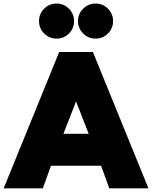

<svg xmlns="http://www.w3.org/2000/svg" viewBox="-51 -1036 836 1056"><path d="M-30.9 0 274.5 -750H460L765.5 0H550L505 -124.5H229.5L184.5 0ZM328.2 -851.8Q300 -823.6 260 -823.6Q220 -823.6 191.8 -851.8Q163.6 -880 163.6 -920Q163.6 -960 191.8 -988.2Q220 -1016.4 260 -1016.4Q300 -1016.4 328.2 -988.2Q356.4 -960 356.4 -920Q356.4 -880 328.2 -851.8ZM542.7 -851.8Q514.5 -823.6 474.5 -823.6Q434.5 -823.6 406.4 -851.8Q378.2 -880 378.2 -920Q378.2 -960 406.4 -988.2Q434.5 -1016.4 474.5 -1016.4Q514.5 -1016.4 542.7 -988.2Q570.9 -960 570.9 -920Q570.9 -880 542.7 -851.8ZM297.7 -300H436.8L367.3 -478.2Z"/></svg>

Font: Spartan MB Black
Style: Regular
Weight: 900
Designer: Matt Bailey, Mirko Velimirovic
Foundry: Matt Bailey
Version: Version 1.005